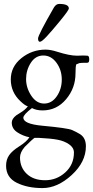

<svg xmlns="http://www.w3.org/2000/svg" viewBox="-20 -669 475 979"><path d="M331 -626Q331 -617 287.5 -564Q244 -511 218.5 -483.5Q193 -456 183.5 -456Q174 -456 174 -473Q174 -490 255 -631Q266 -649 282 -649Q331 -649 331 -626ZM82 134Q82 185 116.5 217.5Q151 250 210 250Q269 250 313 210Q357 170 357 109Q357 84 332.5 67Q308 50 274 43.5Q240 37 179 34H156Q144 42 106 80Q82 108 82 134ZM269.5 -178Q295 -215 295 -263.5Q295 -312 268 -349Q241 -386 201 -386Q161 -386 137 -348.5Q113 -311 113 -266Q113 -221 139.5 -181Q166 -141 205 -141Q244 -141 269.5 -178ZM373 -385 405 -386Q417 -386 426 -385Q435 -384 435 -366.5Q435 -349 426 -349Q389 -349 384 -347Q379 -345 376 -343.5Q373 -342 369 -341Q365 -330 365 -295Q365 -220 317 -163Q269 -106 197 -106Q165 -106 143 -118Q99 -84 99 -69Q99 -37 195 -28Q325 -16 347.5 -6Q370 4 388 15Q418 34 418 77Q418 157 345.5 223.5Q273 290 196.5 290Q120 290 65.5 263Q11 236 11 176Q11 145 26.5 122.5Q42 100 78.5 77Q115 54 130 31Q96 24 68 5.5Q40 -13 40 -44Q40 -63 63 -81Q69 -85 82 -93Q109 -109 122 -127Q108 -130 84 -153Q35 -199 35 -264Q35 -329 89 -372.5Q143 -416 213 -416Q238 -416 272 -405Q335 -385 373 -385Z"/></svg>

Font: EB Garamond
Style: Regular
Weight: 400
Version: Version 0.012